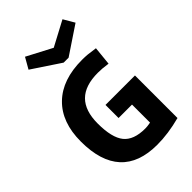

<svg xmlns="http://www.w3.org/2000/svg" viewBox="-269 -1028 1152 1152"><g transform="rotate(-45 307.0 -452.5)"><path d="M509 -655 497 -536Q469 -540 450.5 -541.5Q432 -543 413 -543Q304 -543 250.5 -489.5Q197 -436 197 -328Q197 -208 238.5 -156.5Q280 -105 377 -105Q386 -105 396.5 -106Q407 -107 423 -110V-263H309V-374H559V-13Q506 1 456 8Q406 15 360 15Q205 15 127 -70Q49 -155 49 -323Q49 -486 141 -575.5Q233 -665 401 -665Q426 -665 448 -663Q470 -661 509 -655ZM490 -920 531 -850 353 -731H311L132 -850L172 -920L332 -836Z"/></g></svg>

Font: Intel One Mono
Style: Bold
Weight: 700
Monospace: yes
Designer: Fred Shallcrass
Foundry: Frere-Jones Type LLC
Version: Version 1.400;hotconv 1.1.0;makeotfexe 2.6.0;FJTRelease1.4